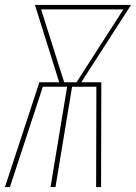

<svg xmlns="http://www.w3.org/2000/svg" viewBox="-20 -755 549 775"><path d="M0 0 139 -423H219L121 -735H509L308 -423H389L388 0H368L369 -405H271L204 0H184L251 -405H153L20 0ZM239 -423H289L478 -717H146Z"/></svg>

Font: Iosevka Thin Oblique
Style: Regular
Weight: 100
Italic angle: -9°
Monospace: yes
Designer: Belleve Invis
Foundry: Belleve Invis
Version: Version 32.5.0; ttfautohint (v1.8.4)